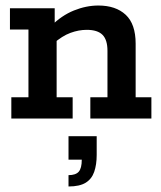

<svg xmlns="http://www.w3.org/2000/svg" viewBox="-20 -429 584 695"><path d="M21 0V-77H83V-322H16V-399H178V-338L165 -335Q203 -373 247.5 -391Q292 -409 336 -409Q399 -409 435 -375.5Q471 -342 471 -271V-77H528V0H307V-77H369V-245Q369 -285 351 -303Q333 -321 294 -321Q265 -321 235 -310Q205 -299 173 -271L185 -303V-77H243V0ZM228 246V205Q254 205 265 192.5Q276 180 276 149H228V64H330V132Q330 167 321 193Q312 219 290 232.5Q268 246 228 246Z"/></svg>

Font: Rokkitt SemiBold
Style: Regular
Weight: 600
Designer: Vernon Adams
Foundry: Vernon Adams
Version: Version 3.103